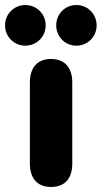

<svg xmlns="http://www.w3.org/2000/svg" viewBox="-69 -736 405 765"><path d="M134 9C190 9 219 -25 219 -85V-407C219 -467 189 -501 134 -501C80 -501 50 -467 50 -407V-85C50 -25 80 9 134 9ZM32 -554C77 -554 113 -590 113 -635C113 -680 77 -716 32 -716C-13 -716 -49 -680 -49 -635C-49 -590 -13 -554 32 -554ZM235 -554C281 -554 316 -590 316 -635C316 -680 281 -716 235 -716C190 -716 155 -680 155 -635C155 -590 190 -554 235 -554Z"/></svg>

Font: SN Pro Heavy
Style: Regular
Weight: 800
Designer: Tobias Whetton
Foundry: Supernotes
Version: Version 1.001;Glyphs 3.2 (3249)